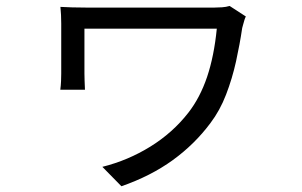

<svg xmlns="http://www.w3.org/2000/svg" viewBox="-20 -561 1040 661"><path d="M826.4 -504.2Q824.3 -500.7 821.7 -492.8Q819.1 -484.9 817.2 -477Q815.2 -469.1 813.8 -464.5Q805.6 -408.8 792.6 -349.6Q779.5 -290.3 758.3 -235.4Q737.2 -180.5 704.6 -137.5Q650.3 -64.5 574.7 -9.7Q499 45.1 398 80.2L332.4 13.4Q420.9 -8.8 497.6 -56.3Q574.4 -103.8 628.2 -172.7Q668.7 -224.6 692.9 -296.1Q717 -367.7 726.4 -462.3Q715.2 -462.3 681.5 -462.3Q647.8 -462.3 601.2 -462.3Q554.6 -462.3 503.2 -462.3Q451.8 -462.3 404 -462.3Q356.2 -462.3 320.8 -462.3Q285.3 -462.3 270.7 -462.3Q270.7 -453.3 270.7 -432Q270.7 -410.8 270.7 -385.8Q270.7 -360.8 270.7 -339.4Q270.7 -318 270.7 -307.7Q270.7 -299.9 271.2 -283.9Q271.7 -267.8 272.5 -252.1H187.6Q189.6 -267.4 190.2 -282Q190.8 -296.6 190.8 -307.7Q190.8 -318 190.8 -341Q190.8 -364 190.8 -391.5Q190.8 -419.1 190.8 -443.3Q190.8 -467.5 190.8 -480.1Q190.8 -494 190.1 -509.3Q189.4 -524.6 188 -537.3Q204.7 -536.3 228.3 -535.6Q251.9 -534.9 277.9 -534.9Q284.4 -534.9 316.1 -534.9Q347.8 -534.9 393.7 -534.9Q439.6 -534.9 490.9 -534.9Q542.2 -534.9 589.7 -534.9Q637.2 -534.9 672 -534.9Q706.8 -534.9 718 -534.9Q730.8 -534.9 744.6 -535.9Q758.5 -536.9 770.5 -540.5Z"/></svg>

Font: Noto Sans HK Thin
Style: Regular
Weight: 100
Designer: Ryoko NISHIZUKA 西塚涼子 (kana, bopomofo & ideographs); Paul D. Hunt (Latin, Greek & Cyrillic); Sandoll Communications 산돌커뮤니
Foundry: Adobe
Version: Version 2.004-H2;hotconv 1.0.118;makeotfexe 2.5.65603